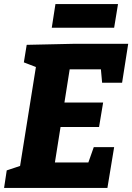

<svg xmlns="http://www.w3.org/2000/svg" viewBox="-26 -922 649 942"><path d="M434 -200H534L501 0H-6L7 -86L91 -114L70 -92L153 -611L169 -586L91 -616L105 -702L333 -707H603L573 -516H475L467 -605L493 -582H290L320 -608L286 -393L268 -419H480L460 -299H246L276 -330L238 -91L221 -125H434L398 -98ZM553 -902 534 -786H228L246 -902Z"/></svg>

Font: Bitter Thin ExtraBold
Style: Italic
Weight: 800
Italic angle: -9°
Version: Version 2.002